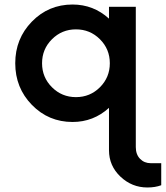

<svg xmlns="http://www.w3.org/2000/svg" viewBox="-20 -530 734 850"><path d="M647.5 192.5H693.8V290Q667.5 300 632.5 300Q563.8 300 513.1 251.9Q462.5 203.8 462.5 135V-52.5Q393.8 10 301.2 10Q195 10 121.2 -65.6Q47.5 -141.2 47.5 -250Q47.5 -358.8 121.2 -434.4Q195 -510 301.2 -510Q393.8 -510 462.5 -447.5V-500H581.2V121.2Q581.2 153.8 600 173.1Q618.8 192.5 647.5 192.5ZM210 -143.8Q253.8 -100 316.2 -100Q378.8 -100 422.5 -143.8Q466.2 -187.5 466.2 -250Q466.2 -312.5 422.5 -356.2Q378.8 -400 316.2 -400Q253.8 -400 210 -356.2Q166.2 -312.5 166.2 -250Q166.2 -187.5 210 -143.8Z"/></svg>

Font: Now Alt Medium
Style: Regular
Weight: 500
Designer: Alfredo Marco Pradil
Foundry: Alfredo Marco Pradil
Version: Version 1.002;PS 001.002;hotconv 1.0.88;makeotf.lib2.5.64775